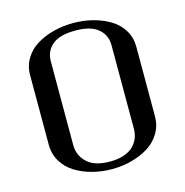

<svg xmlns="http://www.w3.org/2000/svg" viewBox="-116 -900 981 1018"><g transform="rotate(-15 375.0 -391.0)"><path d="M375 -31.2Q418.5 -31.2 451.7 -42.5Q484.9 -53.7 503.9 -73Q522.9 -92.3 532.2 -115.7Q541.5 -139.2 541.5 -166.5V-625Q541.5 -681.2 500.7 -715.6Q460 -750 375 -750Q289.6 -750 249 -715.8Q208.5 -681.6 208.5 -625V-166.5Q208.5 -108.9 249.8 -70.1Q291 -31.2 375 -31.2ZM83.5 -583.5Q83.5 -633.8 108.4 -674.6Q133.3 -715.3 174.8 -740.2Q216.3 -765.1 267.6 -778.3Q318.8 -791.5 375 -791.5Q431.2 -791.5 482.4 -778.3Q533.7 -765.1 575.2 -740.2Q616.7 -715.3 641.6 -674.6Q666.5 -633.8 666.5 -583.5V-202.1Q666.5 -150.4 641.6 -109.1Q616.7 -67.9 575.2 -42.2Q533.7 -16.6 482.4 -3.2Q431.2 10.3 375 10.3Q318.8 10.3 267.6 -3.2Q216.3 -16.6 174.8 -42.2Q133.3 -67.9 108.4 -109.1Q83.5 -150.4 83.5 -202.1Z"/></g></svg>

Font: Resagnicto
Style: Bold
Weight: 700
Version: Version 0.9991